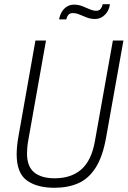

<svg xmlns="http://www.w3.org/2000/svg" viewBox="-20 -878 605 910"><path d="M238 12Q155 12 107 -23Q59 -58 59 -147Q59 -164 61 -185.5Q63 -207 67 -229L148 -686H198L114 -213Q111 -198 109.5 -181Q108 -164 108 -151Q108 -89 142 -61Q176 -33 239 -33Q318 -33 366 -75.5Q414 -118 430 -210L515 -686H565L483 -227Q467 -136 433.5 -83.5Q400 -31 351 -9.5Q302 12 238 12ZM260 -786Q264 -808 274 -823.5Q284 -839 298.5 -847.5Q313 -856 331 -856Q351 -856 369.5 -849Q388 -842 404.5 -834.5Q421 -827 436 -827Q450 -827 457 -836Q464 -845 467 -858H501Q498 -836 487.5 -820.5Q477 -805 462.5 -796.5Q448 -788 430 -788Q410 -788 391.5 -795Q373 -802 357 -809Q341 -816 325 -816Q311 -816 304 -807.5Q297 -799 294 -786Z"/></svg>

Font: Archivo Condensed Thin
Style: Italic
Weight: 250
Width: 3
Italic angle: -10°
Designer: Hector Gatti
Foundry: Omnibus-Type
Version: Version 2.001